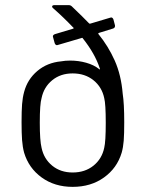

<svg xmlns="http://www.w3.org/2000/svg" viewBox="-20 -720 571 748"><path d="M464 -244Q464 -198 462 -172Q460 -146 454 -125Q436 -65 385 -28.5Q334 8 263 8Q193 8 142.5 -28.5Q92 -65 74 -125Q68 -147 66 -174Q64 -201 64 -244Q64 -288 66 -314Q68 -340 74 -362Q87 -411 125.5 -443.5Q164 -476 218 -481Q234 -484 253 -484Q286 -484 316 -475.5Q346 -467 366 -451Q368 -449 369 -449.5Q370 -450 369 -453Q350 -511 303 -570Q301 -574 298 -572L206 -545L202 -544Q196 -544 193 -552L187 -574L186 -578Q186 -584 194 -587L264 -608Q270 -610 265 -613Q228 -652 187 -688Q183 -691 183 -694Q183 -700 192 -700H248Q255 -700 260 -695Q304 -653 327 -629Q329 -627 332 -628L409 -651L413 -652Q419 -652 422 -644L428 -621V-618Q428 -612 421 -609L366 -592Q362 -591 363 -588Q402 -540 427 -484Q452 -428 458 -355Q464 -317 464 -244ZM392 -242Q392 -315 386 -338Q377 -381 344 -407.5Q311 -434 263 -434Q216 -434 183.5 -407.5Q151 -381 142 -338Q135 -315 135 -242Q135 -172 142 -144Q151 -101 183.5 -74.5Q216 -48 263 -48Q311 -48 344 -74.5Q377 -101 386 -144Q392 -168 392 -242Z"/></svg>

Font: Barlow
Style: Regular
Weight: 400
Designer: Jeremy Tribby
Foundry: Tribby Type
Version: Version 1.408;December 10, 2018;FontCreator 11.5.0.2430 64-b